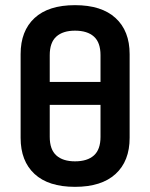

<svg xmlns="http://www.w3.org/2000/svg" viewBox="-20 -714 583 745"><path d="M271 -694Q374 -694 428.5 -644Q483 -594 483 -504V-179Q483 -89 428.5 -39Q374 11 271 11Q168 11 114 -39Q60 -89 60 -179V-504Q60 -594 114 -644Q168 -694 271 -694ZM271 -595Q224 -595 198.5 -572Q173 -549 173 -500V-396H370V-500Q370 -549 344.5 -572Q319 -595 271 -595ZM271 -88Q319 -88 344.5 -111Q370 -134 370 -183V-307H173V-183Q173 -134 198.5 -111Q224 -88 271 -88Z"/></svg>

Font: Sofia Sans Semi Condensed
Style: Bold
Weight: 700
Designer: Botio Nikoltchev, Ani Petrova
Foundry: lettersoup
Version: Version 4.100; ttfautohint (v1.8.4.7-5d5b)